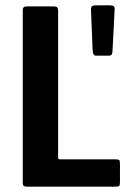

<svg xmlns="http://www.w3.org/2000/svg" viewBox="-20 -697 478 717"><path d="M79 0Q65 0 65 -12V-660Q65 -673 79 -673H180Q190 -673 193.5 -669.5Q197 -666 197 -656V-111Q197 -105 198 -103.5Q199 -102 205 -102H409Q423 -102 425.5 -99Q428 -96 428 -83V-19Q428 -5 425 -2.5Q422 0 409 0ZM338 -489Q333 -489 330 -493Q327 -497 326 -508L320 -654Q319 -669 322.5 -673Q326 -677 337 -677H389Q402 -677 405.5 -673Q409 -669 408 -660L400 -504Q399 -495 396 -492Q393 -489 386 -489Z"/></svg>

Font: Glory Thin
Style: Bold
Weight: 700
Version: Version 1.011